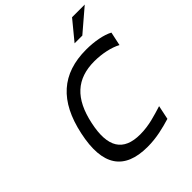

<svg xmlns="http://www.w3.org/2000/svg" viewBox="-241 -1023 1176 1176"><g transform="rotate(-45 347.0 -435.5)"><path d="M669 -554 688 -643C646 -666 576 -679 505 -679C295 -679 170 -568 121 -337C71 -105 149 9 350 9C430 9 496 -9 557 -27L576 -118C514 -99 449 -77 372 -77C227 -77 173 -161 211 -337C248 -512 337 -593 490 -593C557 -593 625 -578 669 -554ZM482 -756H549L694 -880H584Z"/></g></svg>

Font: LT Wave Mono
Style: Italic
Weight: 400
Designer: Daniel Lyons
Version: Version 2.5 (Glyphs App)